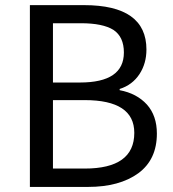

<svg xmlns="http://www.w3.org/2000/svg" viewBox="-20 -736 682 756"><path d="M310.5 -715.8Q556.6 -715.8 556.6 -541Q556.6 -486.3 529.3 -444.3Q501 -401.4 451.2 -385.7V-380.9Q518.6 -368.2 558.6 -324.2Q597.7 -280.3 597.7 -210Q597.7 -107.4 524.4 -53.7Q450.2 0 326.2 0H97.7V-715.8ZM294.9 -411.1Q467.8 -411.1 467.8 -529.3Q467.8 -590.8 426.8 -618.2Q384.8 -644.5 298.8 -644.5H188.5V-411.1ZM313.5 -72.3Q508.8 -72.3 508.8 -212.9Q508.8 -341.8 313.5 -341.8H188.5V-72.3Z"/></svg>

Font: Noto Traditional Nushu
Style: Regular
Weight: 400
Designer: LIU Zhao
Foundry: Z&Z Studio
Version: Version 1.001; ttfautohint (v1.8.3) -l 8 -r 50 -G 200 -x 14 